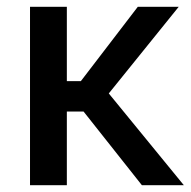

<svg xmlns="http://www.w3.org/2000/svg" viewBox="-20 -543 559 563"><path d="M384 -523H504L299 -269L519 0H396L225 -216H176V0H68V-523H176V-305H217Z"/></svg>

Font: IngvarSans
Style: Regular
Weight: 600
Version: Version 3.000